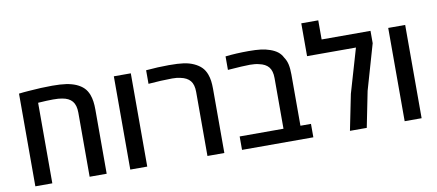

<svg xmlns="http://www.w3.org/2000/svg" viewBox="-68 -1020 2913 1279"><g transform="rotate(-10 1388.5 -381.0)"><path d="M146.5 -633.3Q235.4 -640.6 308.1 -640.6Q364.7 -640.6 401.9 -635Q439 -629.4 468.8 -616.7Q499.5 -603 518.8 -583.7Q538.1 -564.5 549.3 -534.7Q557.1 -513.2 560.5 -489.3Q564 -465.3 564 -433.6V0H448.7V-433.6Q448.7 -484.4 426.5 -511Q404.3 -537.6 358.4 -544.9Q337.4 -549.3 298.3 -549.3Q259.3 -549.3 196.3 -544.9V0H81.5V-627Q111.3 -630.9 146.5 -633.3Z M723.6 -630.9H838.4V0H723.6Z M1159.2 -543.5Q1136.7 -549.3 1104.5 -549.3Q1072.3 -549.3 1025.9 -547.1Q979.5 -544.9 942.4 -541.5V-633.3Q1024.4 -640.6 1096.7 -640.6Q1160.6 -640.6 1197.5 -635.3Q1234.4 -629.9 1264.6 -616.2Q1295.4 -602.1 1314.9 -582.5Q1334.5 -563 1345.7 -532.7Q1353.5 -511.2 1356.7 -487.8Q1359.9 -464.4 1359.9 -433.6V0H1245.6V-433.6Q1245.6 -482.9 1224.4 -508.8Q1203.1 -534.7 1159.2 -543.5Z M1479.5 -90.8H1775.9V-433.6Q1775.9 -482.4 1754.9 -508.1Q1733.9 -533.7 1690.9 -542.5Q1666.5 -549.3 1629.9 -549.3Q1587.4 -549.3 1479.5 -541V-632.3Q1549.8 -640.6 1637.2 -640.6Q1685.1 -640.6 1718.8 -636.5Q1752.4 -632.3 1780.8 -622.1Q1810.5 -611.8 1830.6 -596.2Q1850.6 -580.6 1862.3 -557.1Q1877.9 -534.7 1884.3 -506.3Q1890.6 -478 1890.6 -437.5V-90.8H1961.9V0H1479.5Z M2258.3 -241.7 2345.2 -539.6H2014.6V-761.7H2129.4V-632.3H2460V-548.8L2371.6 -241.7L2323.2 0H2209.5Z M2579.6 -630.9H2694.3V0H2579.6Z"/></g></svg>

Font: Viking Open Sans Light
Style: Bold
Weight: 600
Foundry: Ascender Corporation
Version: Version 2.001